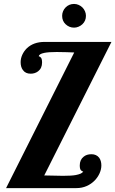

<svg xmlns="http://www.w3.org/2000/svg" viewBox="-20 -965 592 985"><path d="M316.4 -840.8Q298.8 -857.4 298.8 -883.8Q298.8 -896 303.5 -907.2Q308.1 -918.5 316.4 -926.8Q334.5 -944.8 359.9 -944.8Q372.1 -944.8 383.3 -939.9Q394.5 -935.1 402.8 -926.8Q411.1 -918.5 416 -907.2Q420.9 -896 420.9 -883.8Q420.9 -857.9 402.8 -840.8Q394 -832.5 382.8 -827.9Q371.6 -823.2 359.9 -823.2Q335 -823.2 316.4 -840.8ZM360.8 -695.8Q345.7 -695.8 321.3 -697.3Q289.1 -698.2 271 -698.2Q229.5 -698.2 207.5 -693.8Q179.2 -688 179.2 -675.8Q184.6 -675.8 190.4 -668.9Q195.8 -662.1 195.8 -644Q195.8 -614.7 175.3 -599.1Q159.2 -586.9 137.2 -586.9Q110.4 -586.9 97.2 -606Q85.9 -621.1 85.9 -646Q85.9 -665 94.2 -683.6Q102.5 -702.1 117.7 -717.3Q151.9 -750 209 -750H551.8L207 -64.9Q218.8 -64.9 252.9 -64Q287.1 -63 303.2 -63Q347.2 -63 368.2 -66.9Q383.3 -69.8 393.1 -74Q402.8 -78.1 407.2 -85Q401.9 -85 395.5 -91.3Q389.2 -97.7 389.2 -116.2Q389.2 -145.5 409.2 -161.1Q424.3 -173.8 449.2 -173.8Q474.6 -173.8 488.8 -155.8Q500 -140.1 500 -116.2Q500 -96.7 491 -76.2Q481.9 -55.7 465.8 -39.1Q448.2 -21 424.3 -10.5Q400.4 0 372.1 0H11.2Z"/></svg>

Font: Pattaya
Style: Regular
Weight: 400
Designer: Pablo Impallari / Thai characters Designed by Thanarat Vachiruckul and Suppakit Chalermlarp
Foundry: Pablo Impallari
Version: Version 2.001